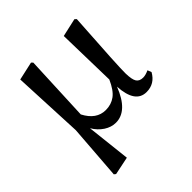

<svg xmlns="http://www.w3.org/2000/svg" viewBox="-200 -682 1036 1036"><g transform="rotate(-45 317.5 -164.0)"><path d="M612.3 -65.4 621.1 -43Q588.9 14.6 526.4 14.6Q441.4 14.6 433.6 -119.1Q381.8 14.6 292 14.6Q257.8 14.6 225.6 -6.3Q193.4 -27.3 171.9 -63.5L200.2 189.5L96.7 210.9L86.9 203.1L110.4 -110.4L91.8 -515.6L197.3 -539.1L206.1 -530.3Q190.4 -181.6 189.5 -151.4Q230.5 -72.3 301.8 -72.3Q343.8 -72.3 375 -95.2Q406.2 -118.2 431.6 -175.8L423.8 -515.6L528.3 -539.1L538.1 -530.3Q515.6 -187.5 516.6 -136.7Q517.6 -88.9 529.3 -71.3Q541 -53.7 568.4 -53.7Q586.9 -53.7 612.3 -65.4Z"/></g></svg>

Font: Bpmf Zihi Serif SemiBold
Style: SemiBold
Weight: 600
Foundry: But Ko
Version: Version 1.320